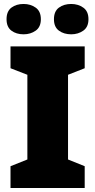

<svg xmlns="http://www.w3.org/2000/svg" viewBox="-20 -948 480 968"><path d="M407 0H33V-110L118 -144V-571L33 -604V-714H407V-604L323 -571V-144L407 -110ZM13 -851Q13 -891 37.5 -909.5Q62 -928 99 -928Q134 -928 160 -909.5Q186 -891 186 -851Q186 -812 160 -793.5Q134 -775 99 -775Q62 -775 37.5 -793.5Q13 -812 13 -851ZM252 -851Q252 -891 277 -909.5Q302 -928 339 -928Q374 -928 400 -909.5Q426 -891 426 -851Q426 -812 400 -793.5Q374 -775 339 -775Q302 -775 277 -793.5Q252 -812 252 -851Z"/></svg>

Font: Noto Sans Display Black
Style: Regular
Weight: 900
Designer: Monotype Design Team
Foundry: Monotype Imaging Inc.
Version: Version 2.003